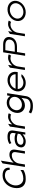

<svg xmlns="http://www.w3.org/2000/svg" viewBox="2033 -2710 873 4980"><g transform="rotate(-90 2470.0 -219.5)"><path d="M313 11C431 11 492 -13 551 -50L552 -127C501 -87 425 -52 323 -52C192 -52 136 -176 154 -290C175 -421 289 -528 404 -528C498 -528 563 -487 553 -407L609 -405C620 -488 590 -590 408 -590C222 -590 110 -434 87 -290C57 -103 140 11 313 11Z M695 -10 719 -161C728 -218 757 -264 794 -296C827 -325 876 -350 933 -350C1000 -350 1023 -306 1014 -250L976 -10H1039L1078 -258C1093 -351 1054 -412 950 -412C863 -412 802 -367 754 -316L741 -303L794 -636L722 -589L631 -10Z M1294 11C1384 11 1470 -62 1470 -62L1480 -72L1469 0H1525L1573 -301C1591 -412 1541 -462 1414 -462C1326 -462 1272 -442 1225 -409L1250 -362C1295 -392 1339 -401 1405 -401C1486 -401 1522 -373 1510 -300L1502 -250L1494 -253C1494 -253 1439 -278 1375 -278C1251 -278 1156 -236 1139 -129C1126 -44 1185 11 1294 11ZM1366 -219C1430 -219 1489 -196 1489 -196L1493 -195L1483 -135L1482 -134C1482 -134 1401 -48 1308 -48C1243 -48 1198 -73 1207 -130C1218 -201 1292 -219 1366 -219Z M1680 -10 1709 -196C1718 -253 1748 -299 1785 -331C1818 -360 1865 -385 1919 -385C1960 -385 1973 -379 1988 -368L2024 -428C2001 -440 1992 -447 1937 -447C1854 -447 1792 -402 1744 -351L1732 -338L1749 -446L1678 -399L1617 -10Z M2223 -10C2305 -10 2365 -45 2410 -90L2422 -102L2403 16C2391 91 2324 134 2230 134C2170 134 2118 132 2049 90L2018 150C2091 193 2150 197 2220 197C2376 197 2452 113 2466 22L2544 -471H2485L2472 -389L2464 -401C2431 -445 2380 -482 2297 -482C2147 -482 2053 -365 2034 -245C2012 -103 2107 -10 2223 -10ZM2294 -417C2406 -417 2461 -345 2446 -250C2433 -170 2353 -88 2242 -88C2137 -88 2090 -170 2103 -250C2117 -337 2193 -417 2294 -417Z M2807 11C2901 11 2985 -31 3037 -96C3022 -101 2978 -112 2948 -90C2910 -65 2866 -50 2817 -50C2722 -50 2656 -110 2653 -191L2652 -197H3090L3095 -227C3116 -358 3027 -462 2882 -462C2736 -462 2613 -357 2592 -226C2571 -95 2661 11 2807 11ZM2663 -258C2691 -340 2777 -401 2873 -401C2969 -401 3033 -340 3034 -258V-252H2661Z M3208 -10 3237 -196C3246 -253 3276 -299 3313 -331C3346 -360 3393 -385 3447 -385C3488 -385 3501 -379 3516 -368L3552 -428C3529 -440 3520 -447 3465 -447C3382 -447 3320 -402 3272 -351L3260 -338L3277 -446L3206 -399L3145 -10Z M3577 -5 3610 -216H3748C3882 -216 3981 -279 3999 -395C4017 -507 3942 -575 3805 -575H3604L3514 -5ZM3658 -518H3785C3884 -518 3945 -479 3932 -395C3919 -312 3844 -273 3746 -273H3619Z M4083 -10 4112 -196C4121 -253 4151 -299 4188 -331C4221 -360 4268 -385 4322 -385C4363 -385 4376 -379 4391 -368L4427 -428C4404 -440 4395 -447 4340 -447C4257 -447 4195 -402 4147 -351L4135 -338L4152 -446L4081 -399L4020 -10Z M4640 11C4788 11 4916 -95 4937 -226C4958 -357 4863 -462 4715 -462C4567 -462 4438 -357 4417 -226C4396 -95 4492 11 4640 11ZM4706 -401C4815 -401 4891 -324 4875 -226C4859 -128 4759 -50 4650 -50C4541 -50 4463 -128 4479 -226C4495 -324 4597 -401 4706 -401Z"/></g></svg>

Font: Charger Pro
Style: LitExtObl
Weight: 300
Designer: Jasper
Foundry: Cannot Into Space Fonts
Version: Version 1.09